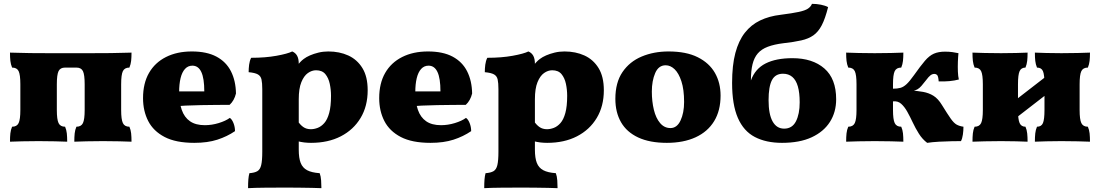

<svg xmlns="http://www.w3.org/2000/svg" viewBox="-20 -735 5727 1000"><path d="M32 3Q32 -22 34 -40.5Q36 -59 43 -75Q68 -75 77 -94Q86 -113 86 -162V-296Q86 -346 77 -364.5Q68 -383 43 -383Q36 -400 34 -418Q32 -436 32 -461Q47 -461 73 -460Q99 -459 138.5 -458.5Q178 -458 231 -458H456Q515 -458 556 -458.5Q597 -459 623.5 -460Q650 -461 665 -461Q665 -436 663 -418Q661 -400 654 -383Q629 -383 620 -364.5Q611 -346 611 -296V-162Q611 -113 620 -94Q629 -75 654 -75Q661 -59 663 -40.5Q665 -22 665 3Q643 2 601 1Q559 0 516 0Q473 0 431.5 1Q390 2 367 3Q367 -22 369 -40.5Q371 -59 378 -75Q403 -75 412 -94Q421 -113 421 -162V-296Q421 -346 412 -364.5Q403 -383 378 -383H319Q294 -383 285 -364.5Q276 -346 276 -296V-162Q276 -113 285 -94Q294 -75 319 -75Q326 -59 328 -40.5Q330 -22 330 3Q308 2 266 1Q224 0 181 0Q138 0 96.5 1Q55 2 32 3Z M992 9Q896 9 837.5 -21.5Q779 -52 752 -104.5Q725 -157 725 -224Q725 -301 756 -355Q787 -409 844.5 -438Q902 -467 979 -467Q1057 -467 1107.5 -440Q1158 -413 1183 -363.5Q1208 -314 1209 -248Q1200 -211 1176 -189Q1143 -189 1105 -188.5Q1067 -188 1027 -187.5Q987 -187 947 -185Q907 -183 870 -180V-259H1044Q1044 -327 1028.5 -360Q1013 -393 982 -393Q959 -393 943.5 -376Q928 -359 920.5 -328Q913 -297 913 -255Q913 -202 926.5 -163Q940 -124 969.5 -103.5Q999 -83 1047 -83Q1083 -83 1119 -94Q1155 -105 1177 -121Q1188 -114 1196 -94Q1204 -74 1204 -52Q1163 -24 1112 -7.5Q1061 9 992 9Z M1272 245Q1272 218 1273.5 199.5Q1275 181 1279 167Q1306 165 1320.5 156.5Q1335 148 1340.5 124.5Q1346 101 1346 55V-270Q1346 -303 1342 -321Q1338 -339 1323 -347.5Q1308 -356 1275 -359Q1275 -378 1277.5 -398Q1280 -418 1288 -434Q1362 -434 1420 -444.5Q1478 -455 1502 -467Q1519 -460 1527.5 -444.5Q1536 -429 1536 -403Q1536 -397 1531.5 -381.5Q1527 -366 1518 -348L1536 -326V45Q1536 88 1546 113.5Q1556 139 1579.5 151.5Q1603 164 1645 167Q1651 183 1652.5 204.5Q1654 226 1654 245Q1635 244 1604.5 243.5Q1574 243 1540 242.5Q1506 242 1474 242Q1420 242 1363.5 242.5Q1307 243 1272 245ZM1600 9Q1582 9 1565 7Q1548 5 1528 0V-108Q1543 -85 1559.5 -73.5Q1576 -62 1599 -62Q1616 -62 1634.5 -69Q1653 -76 1669 -94Q1685 -112 1694.5 -146.5Q1704 -181 1704 -236Q1704 -268 1697.5 -298.5Q1691 -329 1674.5 -349Q1658 -369 1626 -369Q1604 -369 1583.5 -354.5Q1563 -340 1549.5 -307Q1536 -274 1536 -218L1488 -318Q1507 -363 1525 -388.5Q1543 -414 1562 -428Q1575 -438 1594.5 -446.5Q1614 -455 1638.5 -461Q1663 -467 1690 -467Q1748 -467 1794 -446Q1840 -425 1867.5 -380.5Q1895 -336 1895 -265Q1895 -182 1858 -120.5Q1821 -59 1755 -25Q1689 9 1600 9Z M2222 9Q2126 9 2067.5 -21.5Q2009 -52 1982 -104.5Q1955 -157 1955 -224Q1955 -301 1986 -355Q2017 -409 2074.5 -438Q2132 -467 2209 -467Q2287 -467 2337.5 -440Q2388 -413 2413 -363.5Q2438 -314 2439 -248Q2430 -211 2406 -189Q2373 -189 2335 -188.5Q2297 -188 2257 -187.5Q2217 -187 2177 -185Q2137 -183 2100 -180V-259H2274Q2274 -327 2258.5 -360Q2243 -393 2212 -393Q2189 -393 2173.5 -376Q2158 -359 2150.5 -328Q2143 -297 2143 -255Q2143 -202 2156.5 -163Q2170 -124 2199.5 -103.5Q2229 -83 2277 -83Q2313 -83 2349 -94Q2385 -105 2407 -121Q2418 -114 2426 -94Q2434 -74 2434 -52Q2393 -24 2342 -7.5Q2291 9 2222 9Z M2502 245Q2502 218 2503.5 199.5Q2505 181 2509 167Q2536 165 2550.5 156.5Q2565 148 2570.5 124.5Q2576 101 2576 55V-270Q2576 -303 2572 -321Q2568 -339 2553 -347.5Q2538 -356 2505 -359Q2505 -378 2507.5 -398Q2510 -418 2518 -434Q2592 -434 2650 -444.5Q2708 -455 2732 -467Q2749 -460 2757.5 -444.5Q2766 -429 2766 -403Q2766 -397 2761.5 -381.5Q2757 -366 2748 -348L2766 -326V45Q2766 88 2776 113.5Q2786 139 2809.5 151.5Q2833 164 2875 167Q2881 183 2882.5 204.5Q2884 226 2884 245Q2865 244 2834.5 243.5Q2804 243 2770 242.5Q2736 242 2704 242Q2650 242 2593.5 242.5Q2537 243 2502 245ZM2830 9Q2812 9 2795 7Q2778 5 2758 0V-108Q2773 -85 2789.5 -73.5Q2806 -62 2829 -62Q2846 -62 2864.5 -69Q2883 -76 2899 -94Q2915 -112 2924.5 -146.5Q2934 -181 2934 -236Q2934 -268 2927.5 -298.5Q2921 -329 2904.5 -349Q2888 -369 2856 -369Q2834 -369 2813.5 -354.5Q2793 -340 2779.5 -307Q2766 -274 2766 -218L2718 -318Q2737 -363 2755 -388.5Q2773 -414 2792 -428Q2805 -438 2824.5 -446.5Q2844 -455 2868.5 -461Q2893 -467 2920 -467Q2978 -467 3024 -446Q3070 -425 3097.5 -380.5Q3125 -336 3125 -265Q3125 -182 3088 -120.5Q3051 -59 2985 -25Q2919 9 2830 9Z M3453 9Q3364 9 3304 -19Q3244 -47 3214.5 -98.5Q3185 -150 3185 -220Q3185 -305 3222 -359.5Q3259 -414 3322 -440.5Q3385 -467 3462 -467Q3554 -467 3614 -437Q3674 -407 3703.5 -355.5Q3733 -304 3733 -237Q3733 -159 3699.5 -104Q3666 -49 3603 -20Q3540 9 3453 9ZM3472 -68Q3506 -68 3524.5 -107.5Q3543 -147 3543 -204Q3543 -269 3529 -311.5Q3515 -354 3493.5 -374.5Q3472 -395 3447 -395Q3410 -395 3392.5 -354.5Q3375 -314 3375 -258Q3375 -207 3385.5 -163.5Q3396 -120 3418 -94Q3440 -68 3472 -68Z M4053 9Q3970 9 3911.5 -21.5Q3853 -52 3823 -121Q3793 -190 3793 -303Q3793 -395 3810 -459Q3827 -523 3859.5 -564.5Q3892 -606 3939 -628.5Q3986 -651 4046 -658Q4108 -666 4140.5 -673Q4173 -680 4188 -690Q4203 -700 4209 -715Q4233 -715 4255.5 -710.5Q4278 -706 4293 -698Q4278 -638 4260 -603.5Q4242 -569 4216.5 -551Q4191 -533 4153 -524.5Q4115 -516 4061 -510Q4012 -504 3979 -491.5Q3946 -479 3927 -457Q3908 -435 3899.5 -400.5Q3891 -366 3891 -316Q3913 -377 3967.5 -404.5Q4022 -432 4107 -432Q4212 -432 4273.5 -378.5Q4335 -325 4335 -218Q4335 -151 4302.5 -100Q4270 -49 4207.5 -20Q4145 9 4053 9ZM4064 -65Q4106 -65 4125.5 -103Q4145 -141 4145 -202Q4145 -252 4135.5 -285Q4126 -318 4106.5 -334.5Q4087 -351 4058 -351Q4018 -351 4000.5 -317.5Q3983 -284 3983 -213Q3983 -140 4004 -102.5Q4025 -65 4064 -65Z M4809 9Q4784 -10 4766 -38.5Q4748 -67 4734 -97Q4720 -127 4705.5 -153Q4691 -179 4673.5 -194.5Q4656 -210 4631 -207V-273Q4654 -273 4670 -277.5Q4686 -282 4702 -297Q4718 -312 4740 -343Q4774 -391 4797 -418Q4820 -445 4844 -455.5Q4868 -466 4902 -466Q4923 -466 4941 -463.5Q4959 -461 4972 -458Q4970 -440 4969 -413.5Q4968 -387 4969 -362Q4970 -337 4974 -321Q4952 -315 4925 -312.5Q4898 -310 4869 -311Q4867 -338 4861 -344Q4855 -350 4846 -350Q4836 -350 4826.5 -343Q4817 -336 4803 -317Q4789 -299 4779 -287.5Q4769 -276 4758.5 -270Q4748 -264 4732 -260L4718 -264Q4757 -262 4787.5 -256.5Q4818 -251 4842 -236Q4866 -221 4886 -188Q4915 -141 4931.5 -117.5Q4948 -94 4962.5 -86Q4977 -78 4998 -75Q4998 -55 4995 -34Q4992 -13 4985 0Q4970 0 4938 0.5Q4906 1 4870.5 3Q4835 5 4809 9ZM4387 3Q4387 -22 4389 -40.5Q4391 -59 4398 -75Q4423 -75 4432 -94Q4441 -113 4441 -162V-296Q4441 -346 4432 -364.5Q4423 -383 4398 -383Q4391 -400 4389 -418Q4387 -436 4387 -461Q4410 -460 4451.5 -459Q4493 -458 4536 -458Q4579 -458 4621 -459Q4663 -460 4685 -461Q4685 -436 4683 -418Q4681 -400 4674 -383Q4649 -383 4640 -364.5Q4631 -346 4631 -296V-162Q4631 -113 4640 -94Q4649 -75 4674 -75Q4681 -59 4683 -40.5Q4685 -22 4685 3Q4663 2 4621 1Q4579 0 4536 0Q4493 0 4451.5 1Q4410 2 4387 3Z M5370 3Q5370 -22 5372 -40.5Q5374 -59 5381 -75Q5404 -75 5412 -94Q5420 -113 5420 -162V-296Q5420 -346 5412 -364.5Q5404 -383 5381 -383Q5374 -400 5372 -418Q5370 -436 5370 -461Q5391 -460 5429.5 -459Q5468 -458 5508 -458Q5551 -458 5593 -459Q5635 -460 5657 -461Q5657 -436 5655 -418Q5653 -400 5646 -383Q5621 -383 5612 -364.5Q5603 -346 5603 -296V-162Q5603 -113 5612 -94Q5621 -75 5646 -75Q5653 -59 5655 -40.5Q5657 -22 5657 3Q5635 2 5593 1Q5551 0 5508 0Q5468 0 5429.5 1Q5391 2 5370 3ZM5045 3Q5045 -22 5047 -40.5Q5049 -59 5056 -75Q5081 -75 5090 -94Q5099 -113 5099 -162V-296Q5099 -346 5090 -364.5Q5081 -383 5056 -383Q5049 -400 5047 -418Q5045 -436 5045 -461Q5068 -460 5109.5 -459Q5151 -458 5194 -458Q5234 -458 5272.5 -459Q5311 -460 5332 -461Q5332 -436 5330 -418Q5328 -400 5321 -383Q5299 -383 5290.5 -364.5Q5282 -346 5282 -296V-162Q5282 -113 5290.5 -94Q5299 -75 5321 -75Q5328 -59 5330 -40.5Q5332 -22 5332 3Q5311 2 5272.5 1Q5234 0 5194 0Q5151 0 5109.5 1Q5068 2 5045 3ZM5245 -100V-195L5453 -356V-261Z"/></svg>

Font: Vollkorn Black
Style: Regular
Weight: 900
Designer: Friedrich Althausen
Foundry: Friedrich Althausen
Version: Version 5.000